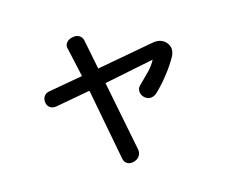

<svg xmlns="http://www.w3.org/2000/svg" viewBox="-99 -889 1197 988"><g transform="rotate(-15 500.0 -395.0)"><path d="M174.8 -507.8Q153.3 -504.9 143.6 -489.3Q134.8 -475.6 137.7 -458Q139.6 -440.4 152.3 -430.7Q166 -419.9 186.5 -422.9L373 -457L445.3 -76.2Q449.2 -55.7 465.8 -46.9Q480.5 -40 499 -44.9Q517.6 -49.8 528.3 -63.5Q540 -79.1 537.1 -98.6L462.9 -473.6L728.5 -527.3Q716.8 -503.9 692.4 -476.6Q677.7 -460.9 642.6 -426.8L633.8 -418Q619.1 -405.3 620.1 -386.7Q621.1 -369.1 633.8 -355.5Q647.5 -341.8 665 -340.8Q684.6 -339.8 702.1 -355.5Q736.3 -387.7 768.6 -428.7Q803.7 -472.7 827.1 -514.6Q850.6 -557.6 823.2 -589.8Q796.9 -621.1 748 -611.3L446.3 -555.7L415 -712.9Q411.1 -733.4 393.6 -742.2Q377.9 -750 358.4 -745.1Q338.9 -741.2 328.1 -728.5Q315.4 -713.9 321.3 -694.3L355.5 -540Z"/></g></svg>

Font: Gungsuh
Style: Regular
Weight: 400
Version: Version 2.21